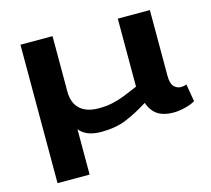

<svg xmlns="http://www.w3.org/2000/svg" viewBox="-106 -669 1108 1006"><g transform="rotate(-15 447.5 -165.5)"><path d="M86 210V-541H260V-240Q260 -179 295 -146Q330 -113 397 -113Q437 -113 470.5 -120Q504 -127 538 -140.5Q572 -154 614 -172V-541H788V-185Q788 -142 804 -125.5Q820 -109 842 -109Q858 -109 872 -115L888 -20Q867 -7 833 1.5Q799 10 768 10Q718 10 685.5 -10.5Q653 -31 636 -78Q571 -37 513 -13.5Q455 10 379 10Q336 10 306.5 -2Q277 -14 260 -36V210Z"/></g></svg>

Font: Georama ExtraExtended SemiBold
Style: Regular
Weight: 600
Width: 8
Designer: Jean-Baptiste Levee
Foundry: Production Type
Version: Version 1.000